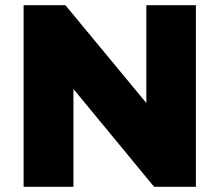

<svg xmlns="http://www.w3.org/2000/svg" viewBox="-20 -720 846 740"><path d="M263 -377 574 0H735V-700H544V-323L232 -700H71V0H263Z"/></svg>

Font: Montserrat-Alt1 ExtBd
Style: Regular
Weight: 800
Designer: Differentunic
Foundry: Differentunic
Version: Version 7.222